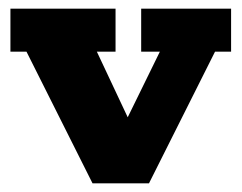

<svg xmlns="http://www.w3.org/2000/svg" viewBox="-20 -422 556 442"><path d="M193 0 41 -303H4V-402H246V-303H203L298 -101H249L348 -303H305V-402H512V-303H475L323 0Z"/></svg>

Font: Rokkitt ExtraBold
Style: Regular
Weight: 800
Version: Version 3.103